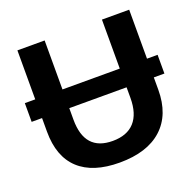

<svg xmlns="http://www.w3.org/2000/svg" viewBox="-123 -816 968 954"><g transform="rotate(-20 361.0 -339.0)"><path d="M10 -330V-429H65V-688H209V-429H512V-688H656V-429H712V-330H656V-265Q656 -133 577.5 -61.5Q499 10 353 10Q212 10 138.5 -58Q65 -126 65 -258V-330ZM357 -103Q433 -103 472.5 -146.5Q512 -190 512 -274V-330H209V-269Q209 -103 357 -103Z"/></g></svg>

Font: Libra Sans
Style: Bold
Weight: 700
Foundry: Context Ltd
Version: Version 1.000